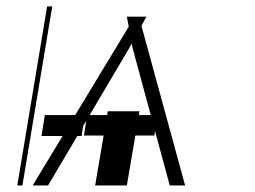

<svg xmlns="http://www.w3.org/2000/svg" viewBox="-20 -565 778 585"><path d="M497.2 0 452.4 -165.5 450.3 -152H392.4L366.5 0H269.9L295.8 -152H235.8L242.9 -197.1L233.3 -181.1L228.7 -150.6H215.6L126.4 0H79.5L170.8 -150.6H106.5L116.5 -214.5H209.2L372.2 -483.7L366.5 -514.2H426.1L410.9 -486.5L544 0ZM375 -420.5 253.2 -214.5H306.5L308.2 -225.9H404.8L403.1 -214.5H439.3L383.5 -420.5L381.4 -432.2ZM139.2 -545.5 48.3 0H32.7L123.6 -545.5Z"/></svg>

Font: Inter Thin  BETA
Style: Italic
Weight: 100
Italic angle: -9.39999°
Designer: Rasmus Andersson
Foundry: rsms
Version: Version 3.011;git-f93a4a705